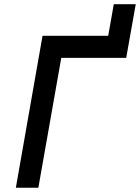

<svg xmlns="http://www.w3.org/2000/svg" viewBox="-20 -876 654 896"><path d="M178.5 -709H485L511 -856.5H613.5L569 -606H266L159 0H54Z"/></svg>

Font: JuliaMono SemiBoldItalic
Style: Regular
Weight: 600
Italic angle: -9°
Monospace: yes
Designer: cormullion
Foundry: corm
Version: Version 0.049; ttfautohint (v1.8.4)